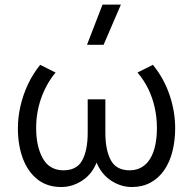

<svg xmlns="http://www.w3.org/2000/svg" viewBox="-20 -774 814 810"><path d="M238.5 15Q178.5 15 137.8 -17.5Q97 -50 76.2 -106Q55.5 -162 55.5 -232.5Q55.5 -279 66.2 -326.2Q77 -373.5 98 -418.2Q119 -463 149.5 -500.5L214.5 -468Q194.5 -444 179.2 -416.5Q164 -389 153.5 -359.2Q143 -329.5 137.8 -298.2Q132.5 -267 132.5 -234Q132.5 -156.5 160.2 -106.5Q188 -56.5 246 -55.5Q304 -55 327 -97.8Q350 -140.5 350 -214V-355H424.5V-214Q424.5 -140.5 447.8 -97.8Q471 -55 528.5 -55.5Q557.5 -56 579 -69.2Q600.5 -82.5 614.5 -106.2Q628.5 -130 635.2 -162.5Q642 -195 642 -234Q642 -277.5 633 -319Q624 -360.5 605.8 -398.2Q587.5 -436 560 -468L625 -500.5Q671.5 -443.5 695.2 -373.8Q719 -304 719 -233.5Q719 -181 707.5 -135.5Q696 -90 672.8 -56.2Q649.5 -22.5 615.2 -3.8Q581 15 536.5 15Q490 15 449 -11.8Q408 -38.5 387.5 -88Q367.5 -38.5 326.2 -11.8Q285 15 238.5 15ZM347 -585 412.5 -754.5H490L417 -585Z"/></svg>

Font: Geologica Roman ExtraLight
Style: Regular
Weight: 250
Designer: Sindre Bremnes, Frode Helland
Foundry: Monokrom Skriftforlag AS
Version: Version 1.010;gftools[0.9.28]